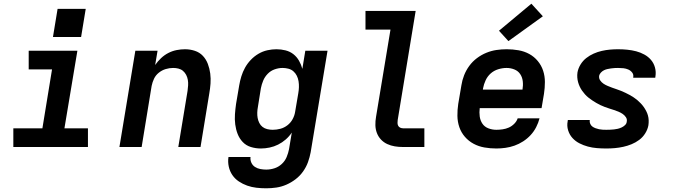

<svg xmlns="http://www.w3.org/2000/svg" viewBox="-20 -794 3640 1037"><path d="M52 0V-101H209L261 -419H135V-520H398L328 -101H455V0ZM418 -594H266L291 -746H443Z M625 0 711 -520H831L818 -443Q832 -463 850 -480Q868 -497 889.5 -508Q911 -519 934 -523.5Q957 -528 979 -528Q1007 -528 1032.5 -519.5Q1058 -511 1075.5 -492.5Q1093 -474 1102.5 -449Q1112 -424 1115.5 -397Q1119 -370 1117 -342.5Q1115 -315 1110 -287L1063 0H943L993 -303Q995 -318 996 -333Q997 -348 994.5 -362.5Q992 -377 985.5 -389.5Q979 -402 968.5 -411Q958 -420 944 -423.5Q930 -427 915 -427Q895 -427 875 -421Q855 -415 838 -401.5Q821 -388 812 -369Q803 -350 799 -330L745 0Z M1418 223Q1391 223 1365 220Q1339 217 1315 208.5Q1291 200 1270 186Q1249 172 1235 151.5Q1221 131 1215.5 105.5Q1210 80 1214 54H1333Q1331 70 1337.5 84.5Q1344 99 1357 107.5Q1370 116 1386 119Q1402 122 1418 122Q1440 122 1462 115Q1484 108 1501.5 92Q1519 76 1528 54.5Q1537 33 1541 12L1556 -78Q1542 -57 1523 -40.5Q1504 -24 1482 -13Q1460 -2 1436 3Q1412 8 1389 8Q1361 8 1335 0Q1309 -8 1291 -27Q1273 -46 1263.5 -70.5Q1254 -95 1250.5 -122Q1247 -149 1249 -177Q1251 -205 1255 -233L1272 -333Q1276 -357 1283.5 -381.5Q1291 -406 1303.5 -428.5Q1316 -451 1334.5 -470.5Q1353 -490 1376 -503.5Q1399 -517 1424 -522.5Q1449 -528 1473 -528Q1498 -528 1522 -522Q1546 -516 1564.5 -501.5Q1583 -487 1595 -466Q1607 -445 1613 -422L1629 -520H1749L1658 28Q1653 55 1643.5 81.5Q1634 108 1617 132Q1600 156 1576.5 174Q1553 192 1526.5 203.5Q1500 215 1472.5 219Q1445 223 1418 223ZM1453 -93Q1474 -93 1494.5 -98.5Q1515 -104 1532.5 -117.5Q1550 -131 1560.5 -150.5Q1571 -170 1574 -190L1591 -290Q1594 -307 1594.5 -323Q1595 -339 1592.5 -355Q1590 -371 1583 -385Q1576 -399 1564.5 -409Q1553 -419 1537.5 -423Q1522 -427 1506 -427Q1485 -427 1463.5 -419.5Q1442 -412 1426 -395.5Q1410 -379 1401.5 -358.5Q1393 -338 1389 -317L1373 -217Q1370 -201 1369.5 -186Q1369 -171 1371.5 -157Q1374 -143 1380.5 -130Q1387 -117 1398 -108.5Q1409 -100 1423.5 -96.5Q1438 -93 1453 -93Z M2157 0Q2134 0 2112.5 -3.5Q2091 -7 2071.5 -16Q2052 -25 2037.5 -40.5Q2023 -56 2015.5 -76Q2008 -96 2007.5 -118Q2007 -140 2011 -163L2089 -634H1954V-735H2225L2128 -146Q2127 -138 2127 -130Q2127 -122 2130.5 -115Q2134 -108 2141.5 -104.5Q2149 -101 2157 -101H2272V0Z M2661 8Q2628 8 2596.5 2.5Q2565 -3 2538 -17.5Q2511 -32 2491 -55Q2471 -78 2461 -107Q2451 -136 2450.5 -168Q2450 -200 2455 -233L2472 -333Q2476 -360 2486.5 -387Q2497 -414 2514.5 -438Q2532 -462 2556 -480Q2580 -498 2607 -509Q2634 -520 2661.5 -524Q2689 -528 2717 -528Q2749 -528 2780.5 -522.5Q2812 -517 2838.5 -502.5Q2865 -488 2884.5 -464.5Q2904 -441 2913.5 -412Q2923 -383 2923 -351Q2923 -319 2918 -287L2905 -210H2571Q2568 -187 2571 -165Q2574 -143 2585.5 -126Q2597 -109 2617.5 -101Q2638 -93 2661 -93Q2677 -93 2694.5 -95.5Q2712 -98 2728 -105Q2744 -112 2757.5 -125.5Q2771 -139 2776 -155H2894Q2888 -131 2876 -107.5Q2864 -84 2846 -64.5Q2828 -45 2805.5 -30.5Q2783 -16 2759 -7.5Q2735 1 2710 4.5Q2685 8 2661 8ZM2588 -310H2802Q2806 -333 2803.5 -355Q2801 -377 2789.5 -394Q2778 -411 2758 -419Q2738 -427 2716 -427Q2694 -427 2671 -420Q2648 -413 2630.5 -397.5Q2613 -382 2603 -360.5Q2593 -339 2589 -317ZM2726 -572 2675 -628 2850 -774 2912 -706Z M3255 8Q3230 8 3204.5 6Q3179 4 3155 -2.5Q3131 -9 3109.5 -20Q3088 -31 3072 -48.5Q3056 -66 3048.5 -90Q3041 -114 3046 -139Q3046 -141 3046.5 -142.5Q3047 -144 3047 -146H3166Q3166 -145 3165.5 -145Q3165 -145 3165 -144Q3164 -134 3168 -125Q3172 -116 3179.5 -110.5Q3187 -105 3196.5 -101.5Q3206 -98 3215.5 -96Q3225 -94 3235 -93.5Q3245 -93 3255 -93Q3266 -93 3276 -93.5Q3286 -94 3296.5 -95Q3307 -96 3317 -98.5Q3327 -101 3337 -105.5Q3347 -110 3355.5 -118Q3364 -126 3365 -136Q3368 -150 3360.5 -161Q3353 -172 3342.5 -179Q3332 -186 3320 -191Q3308 -196 3295.5 -200Q3283 -204 3270.5 -208Q3258 -212 3246 -216.5Q3234 -221 3222.5 -226.5Q3211 -232 3200 -238.5Q3189 -245 3178.5 -252Q3168 -259 3158 -267Q3148 -275 3139.5 -284.5Q3131 -294 3124 -304Q3117 -314 3111.5 -325.5Q3106 -337 3102.5 -349.5Q3099 -362 3098 -375.5Q3097 -389 3099 -403Q3103 -425 3115.5 -445.5Q3128 -466 3146.5 -480.5Q3165 -495 3186.5 -504.5Q3208 -514 3230 -519Q3252 -524 3274 -526Q3296 -528 3318 -528Q3343 -528 3368 -525.5Q3393 -523 3416 -517Q3439 -511 3460 -499.5Q3481 -488 3496 -470.5Q3511 -453 3517.5 -429.5Q3524 -406 3520 -381Q3520 -379 3519.5 -377.5Q3519 -376 3519 -374H3400Q3400 -375 3400 -375.5Q3400 -376 3400 -376Q3403 -391 3394.5 -402Q3386 -413 3373.5 -418.5Q3361 -424 3347 -425.5Q3333 -427 3318 -427Q3309 -427 3299.5 -426.5Q3290 -426 3280 -424.5Q3270 -423 3260.5 -421Q3251 -419 3242 -414.5Q3233 -410 3225.5 -402Q3218 -394 3216 -385Q3214 -371 3221.5 -360Q3229 -349 3239.5 -342Q3250 -335 3262 -330Q3274 -325 3286 -320.5Q3298 -316 3310.5 -312Q3323 -308 3335 -303Q3347 -298 3358.5 -292.5Q3370 -287 3381 -281Q3392 -275 3402.5 -268Q3413 -261 3422.5 -253Q3432 -245 3441 -235.5Q3450 -226 3457 -216Q3464 -206 3470 -194.5Q3476 -183 3479.5 -170.5Q3483 -158 3483.5 -144.5Q3484 -131 3482 -117Q3478 -95 3465 -74Q3452 -53 3432.5 -38.5Q3413 -24 3391 -15Q3369 -6 3346 -1Q3323 4 3300.5 6Q3278 8 3255 8Z"/></svg>

Font: Iosevka SS04 Extended Oblique
Style: Bold
Weight: 700
Width: 7
Italic angle: -9°
Monospace: yes
Designer: Belleve Invis
Foundry: Belleve Invis
Version: Version 19.0.0; ttfautohint (v1.8.4)